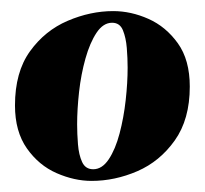

<svg xmlns="http://www.w3.org/2000/svg" viewBox="-20 -640 369 346"><path d="M184 -620Q216 -620 247.5 -606Q279 -592 300.5 -562Q322 -532 322 -484Q322 -425 295 -387Q268 -349 227.5 -331.5Q187 -314 145 -314Q114 -314 82 -328Q50 -342 28.5 -372.5Q7 -403 7 -450Q7 -510 34 -547.5Q61 -585 102 -602.5Q143 -620 184 -620ZM148 -335Q164 -335 176 -353Q188 -371 195.5 -399.5Q203 -428 206.5 -459.5Q210 -491 210 -518Q210 -535 208.5 -553.5Q207 -572 201.5 -585.5Q196 -599 182 -599Q166 -599 154 -581Q142 -563 134 -534.5Q126 -506 122.5 -474.5Q119 -443 119 -416Q119 -399 120.5 -380Q122 -361 128 -348Q134 -335 148 -335Z"/></svg>

Font: Brygada 1918
Style: Italic
Weight: 400
Italic angle: -8°
Designer: Mateusz Machalski | Borys Kosmynka | Przemek Hoffer
Foundry: NIEPODLEGLA 2018
Version: Version 3.006